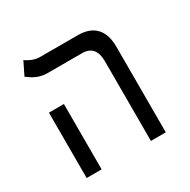

<svg xmlns="http://www.w3.org/2000/svg" viewBox="-141 -745 868 878"><g transform="rotate(-30 293.0 -306.0)"><path d="M412.1 0H490.7V-452.1C490.7 -539.1 447.8 -585.9 364.7 -585.9H163.6C134.3 -585.9 106.4 -601.1 91.8 -611.8L58.1 -543.5C82 -524.9 112.8 -504.9 157.2 -504.9H339.4C388.2 -504.9 412.1 -477.5 412.1 -418.9ZM72.8 0H151.9V-345.2H72.8Z"/></g></svg>

Font: Cascadia Code SemiLight
Style: Regular
Weight: 350
Monospace: yes
Designer: Aaron Bell
Foundry: Saja Typeworks
Version: Version 2404.023